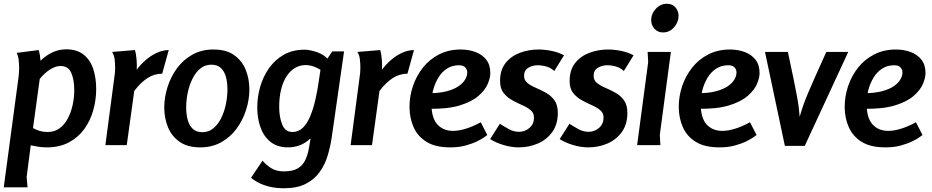

<svg xmlns="http://www.w3.org/2000/svg" viewBox="-22 -774 4970 1024"><path d="M331 -511Q388 -511 423.5 -483Q459 -455 475 -407Q491 -359 491 -299Q491 -242 475.5 -186.5Q460 -131 428 -86.5Q396 -42 346 -15Q296 12 228 12Q204 12 181.5 8.5Q159 5 142 1L120 170L125 225H-2L76 -356Q78 -370 79 -384.5Q80 -399 80 -413Q80 -432 77.5 -454Q75 -476 67 -492L184 -507Q189 -492 191 -478.5Q193 -465 194 -450Q221 -477 256 -494Q291 -511 331 -511ZM301 -422Q279 -422 256.5 -410Q234 -398 216.5 -381.5Q199 -365 190 -353L154 -91Q172 -81 190.5 -75.5Q209 -70 232 -70Q269 -70 295.5 -89.5Q322 -109 339.5 -142Q357 -175 365.5 -214.5Q374 -254 374 -293Q374 -349 358 -385.5Q342 -422 301 -422Z M698 -507Q704 -486 706.5 -455Q709 -424 707 -402Q726 -428 753 -452Q780 -476 812.5 -491.5Q845 -507 878 -507L843 -381Q801 -381 764.5 -357.5Q728 -334 694 -289L654 0H540L588 -363Q590 -373 591 -386.5Q592 -400 592 -413Q592 -433 589.5 -456.5Q587 -480 576 -497Z M1046 12Q978 12 935.5 -18Q893 -48 873.5 -96.5Q854 -145 854 -201Q854 -255 871.5 -310Q889 -365 922 -410Q955 -455 1004 -482.5Q1053 -510 1116 -510Q1185 -510 1227 -480Q1269 -450 1288.5 -401.5Q1308 -353 1308 -297Q1308 -243 1290.5 -188Q1273 -133 1240 -88Q1207 -43 1158 -15.5Q1109 12 1046 12ZM1057 -69Q1090 -69 1115 -89Q1140 -109 1157 -143Q1174 -177 1182.5 -217.5Q1191 -258 1191 -298Q1191 -334 1183 -363.5Q1175 -393 1156.5 -411Q1138 -429 1105 -429Q1072 -429 1047 -409Q1022 -389 1005 -355Q988 -321 979.5 -281Q971 -241 971 -200Q971 -165 979 -135Q987 -105 1006 -87Q1025 -69 1057 -69Z M1750 -500H1813L1747 -40Q1740 7 1726 54.5Q1712 102 1684 142Q1656 182 1609.5 206Q1563 230 1492 230Q1449 230 1415 221.5Q1381 213 1356 200Q1331 187 1317 174L1378 83Q1394 102 1421.5 121Q1449 140 1492 140Q1540 140 1567 123.5Q1594 107 1607.5 77Q1621 47 1627 8L1634 -33H1630Q1608 -11 1577.5 0.5Q1547 12 1515 12Q1457 12 1420.5 -17.5Q1384 -47 1367 -95.5Q1350 -144 1350 -201Q1350 -256 1365.5 -310.5Q1381 -365 1412.5 -410Q1444 -455 1491.5 -482Q1539 -509 1603 -509Q1629 -509 1668.5 -496Q1708 -483 1735 -450V-365Q1667 -427 1609 -427Q1577 -427 1551 -411.5Q1525 -396 1506 -366.5Q1487 -337 1477 -296Q1467 -255 1467 -204Q1467 -150 1483 -110Q1499 -70 1538 -70Q1570 -70 1593 -92.5Q1616 -115 1632 -153Q1648 -191 1659 -238Q1670 -285 1677 -334L1688 -407Z M2006 -507Q2012 -486 2014.5 -455Q2017 -424 2015 -402Q2034 -428 2061 -452Q2088 -476 2120.5 -491.5Q2153 -507 2186 -507L2151 -381Q2109 -381 2072.5 -357.5Q2036 -334 2002 -289L1962 0H1848L1896 -363Q1898 -373 1899 -386.5Q1900 -400 1900 -413Q1900 -433 1897.5 -456.5Q1895 -480 1884 -497Z M2435 -510Q2478 -510 2514 -496.5Q2550 -483 2571.5 -455.5Q2593 -428 2593 -384Q2593 -359 2579 -326Q2565 -293 2529 -262Q2493 -231 2429 -211.5Q2365 -192 2266 -194V-277Q2320 -277 2359 -287Q2398 -297 2422.5 -313.5Q2447 -330 2458.5 -349.5Q2470 -369 2470 -387Q2470 -404 2459 -415Q2448 -426 2426 -426Q2390 -426 2362.5 -408.5Q2335 -391 2316.5 -361Q2298 -331 2288.5 -295Q2279 -259 2279 -221Q2279 -145 2310.5 -110.5Q2342 -76 2394 -76Q2426 -76 2464 -88Q2502 -100 2542 -122L2577 -54Q2577 -54 2563.5 -44Q2550 -34 2524 -21Q2498 -8 2461.5 2Q2425 12 2379 12Q2301 12 2253.5 -17Q2206 -46 2184 -95.5Q2162 -145 2162 -204Q2162 -261 2180.5 -315.5Q2199 -370 2234 -414Q2269 -458 2320 -484Q2371 -510 2435 -510Z M2934 -395Q2917 -412 2893 -419Q2869 -426 2845 -426Q2818 -426 2795.5 -412.5Q2773 -399 2773 -369Q2773 -346 2791 -331.5Q2809 -317 2836 -305.5Q2863 -294 2890 -279Q2917 -264 2935 -239Q2953 -214 2953 -172Q2953 -111 2923.5 -70Q2894 -29 2846.5 -8.5Q2799 12 2744 12Q2707 12 2665.5 0Q2624 -12 2592 -32L2644 -114Q2667 -99 2692.5 -85Q2718 -71 2746 -71Q2778 -71 2802 -92Q2826 -113 2826 -147Q2826 -172 2807.5 -187Q2789 -202 2762.5 -213.5Q2736 -225 2709 -240Q2682 -255 2663.5 -278.5Q2645 -302 2645 -342Q2645 -401 2674.5 -438Q2704 -475 2751 -492.5Q2798 -510 2850 -510Q2883 -510 2920 -502.5Q2957 -495 2986 -479Z M3305 -395Q3288 -412 3264 -419Q3240 -426 3216 -426Q3189 -426 3166.5 -412.5Q3144 -399 3144 -369Q3144 -346 3162 -331.5Q3180 -317 3207 -305.5Q3234 -294 3261 -279Q3288 -264 3306 -239Q3324 -214 3324 -172Q3324 -111 3294.5 -70Q3265 -29 3217.5 -8.5Q3170 12 3115 12Q3078 12 3036.5 0Q2995 -12 2963 -32L3015 -114Q3038 -99 3063.5 -85Q3089 -71 3117 -71Q3149 -71 3173 -92Q3197 -113 3197 -147Q3197 -172 3178.5 -187Q3160 -202 3133.5 -213.5Q3107 -225 3080 -240Q3053 -255 3034.5 -278.5Q3016 -302 3016 -342Q3016 -401 3045.5 -438Q3075 -475 3122 -492.5Q3169 -510 3221 -510Q3254 -510 3291 -502.5Q3328 -495 3357 -479Z M3597 -689Q3597 -656 3573 -628.5Q3549 -601 3514 -601Q3486 -601 3468.5 -620.5Q3451 -640 3451 -667Q3451 -701 3476 -727.5Q3501 -754 3535 -754Q3563 -754 3580 -735Q3597 -716 3597 -689ZM3556 -497 3497 -55 3500 0H3376L3435 -443L3432 -497Z M3871 -510Q3914 -510 3950 -496.5Q3986 -483 4007.5 -455.5Q4029 -428 4029 -384Q4029 -359 4015 -326Q4001 -293 3965 -262Q3929 -231 3865 -211.5Q3801 -192 3702 -194V-277Q3756 -277 3795 -287Q3834 -297 3858.5 -313.5Q3883 -330 3894.5 -349.5Q3906 -369 3906 -387Q3906 -404 3895 -415Q3884 -426 3862 -426Q3826 -426 3798.5 -408.5Q3771 -391 3752.5 -361Q3734 -331 3724.5 -295Q3715 -259 3715 -221Q3715 -145 3746.5 -110.5Q3778 -76 3830 -76Q3862 -76 3900 -88Q3938 -100 3978 -122L4013 -54Q4013 -54 3999.5 -44Q3986 -34 3960 -21Q3934 -8 3897.5 2Q3861 12 3815 12Q3737 12 3689.5 -17Q3642 -46 3620 -95.5Q3598 -145 3598 -204Q3598 -261 3616.5 -315.5Q3635 -370 3670 -414Q3705 -458 3756 -484Q3807 -510 3871 -510Z M4180 -497Q4199 -409 4210.5 -352.5Q4222 -296 4228.5 -261Q4235 -226 4238 -201Q4241 -176 4243 -151Q4253 -187 4263 -215Q4273 -243 4287.5 -277.5Q4302 -312 4325 -363.5Q4348 -415 4385 -497H4502L4270 4H4164L4058 -497Z M4756 -510Q4799 -510 4835 -496.5Q4871 -483 4892.5 -455.5Q4914 -428 4914 -384Q4914 -359 4900 -326Q4886 -293 4850 -262Q4814 -231 4750 -211.5Q4686 -192 4587 -194V-277Q4641 -277 4680 -287Q4719 -297 4743.5 -313.5Q4768 -330 4779.5 -349.5Q4791 -369 4791 -387Q4791 -404 4780 -415Q4769 -426 4747 -426Q4711 -426 4683.5 -408.5Q4656 -391 4637.5 -361Q4619 -331 4609.5 -295Q4600 -259 4600 -221Q4600 -145 4631.5 -110.5Q4663 -76 4715 -76Q4747 -76 4785 -88Q4823 -100 4863 -122L4898 -54Q4898 -54 4884.5 -44Q4871 -34 4845 -21Q4819 -8 4782.5 2Q4746 12 4700 12Q4622 12 4574.5 -17Q4527 -46 4505 -95.5Q4483 -145 4483 -204Q4483 -261 4501.5 -315.5Q4520 -370 4555 -414Q4590 -458 4641 -484Q4692 -510 4756 -510Z"/></svg>

Font: Rosario Light
Style: Bold Italic
Weight: 700
Italic angle: -8.05°
Version: Version 1.101; ttfautohint (v1.8.1.43-b0c9)